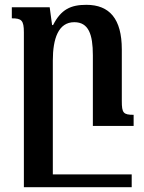

<svg xmlns="http://www.w3.org/2000/svg" viewBox="-20 -522 599 796"><path d="M485 -103V-317C485 -444 434 -502 338 -502C273 -502 233 -483 200 -418H196L186 -492H29V-446C69 -446 79 -438 79 -388V254H526V201H199V-271C199 -362 222 -430 288 -430C347 -430 365 -380 365 -293V0H534V-46C491 -46 485 -54 485 -103Z"/></svg>

Font: Noto Serif Armenian SemiCondensed SemiBold
Style: Regular
Weight: 600
Width: 4
Designer: Monotype Design Team
Foundry: Monotype Imaging Inc.
Version: Version 2.008